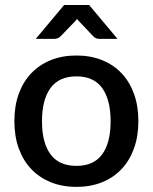

<svg xmlns="http://www.w3.org/2000/svg" viewBox="-20 -740 611 768"><path d="M286 -518C248 -518 213.8 -511.8 183.2 -499.5C152.8 -487.2 126.7 -469.7 105 -447C83.3 -424.3 66.7 -396.8 55 -364.5C43.3 -332.2 37.5 -295.8 37.5 -255.5C37.5 -215.2 43.3 -178.8 55 -146.5C66.7 -114.2 83.3 -86.6 105 -63.7C126.7 -40.9 152.8 -23.3 183.2 -11C213.8 1.3 248 7.5 286 7.5C323.7 7.5 357.8 1.3 388.2 -11C418.8 -23.3 444.8 -40.9 466.2 -63.7C487.8 -86.6 504.3 -114.2 516 -146.5C527.7 -178.8 533.5 -215.2 533.5 -255.5C533.5 -295.8 527.7 -332.2 516 -364.5C504.3 -396.8 487.8 -424.3 466.2 -447C444.8 -469.7 418.8 -487.2 388.2 -499.5C357.8 -511.8 323.7 -518 286 -518ZM286 -76.5C239.3 -76.5 204.7 -91.9 182 -122.8C159.3 -153.6 148 -197.7 148 -255C148 -312.3 159.3 -356.6 182 -387.8C204.7 -418.9 239.3 -434.5 286 -434.5C332 -434.5 366.2 -418.9 388.8 -387.8C411.2 -356.6 422.5 -312.3 422.5 -255C422.5 -197.7 411.2 -153.6 388.8 -122.8C366.2 -91.9 332 -76.5 286 -76.5ZM450 -584.5 336.5 -720H236.5L123 -584.5H197.5C202.2 -584.5 206.7 -585.4 211 -587.2C215.3 -589.1 219.3 -591.8 223 -595.5L279 -653.5C282 -656.5 285 -660 288 -664C289.7 -662 291.2 -660.2 292.8 -658.5C294.2 -656.8 295.8 -655.2 297.5 -653.5L352.5 -595.5C356.8 -590.8 361.1 -587.8 365.2 -586.5C369.4 -585.2 373.7 -584.5 378 -584.5Z"/></svg>

Font: Lato Semibold
Style: Regular
Weight: 600
Designer: Lukasz Dziedzic
Foundry: tyPoland Lukasz Dziedzic
Version: Version 2.006; 2014-01-15